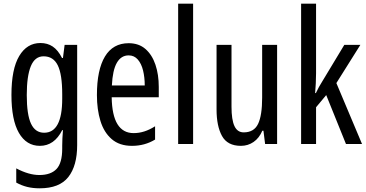

<svg xmlns="http://www.w3.org/2000/svg" viewBox="-20 -780 1985 1040"><path d="M199 -547Q237 -547 265.5 -528Q294 -509 316 -466H321L330 -537H398V6Q398 118 350 179Q302 240 195 240Q158 240 127.5 232.5Q97 225 68 209V132Q136 168 193 168Q255 168 286 135.5Q317 103 317 25V9Q317 -8 318 -29.5Q319 -51 321 -75H317Q274 10 196 10Q123 10 82.5 -60Q42 -130 42 -266Q42 -406 84 -476.5Q126 -547 199 -547ZM216 -475Q169 -475 147 -421.5Q125 -368 125 -265Q125 -159 148 -110Q171 -61 219 -61Q317 -61 317 -245V-270Q317 -377 293 -426Q269 -475 216 -475Z M677 -546Q732 -546 768 -514.5Q804 -483 822 -429.5Q840 -376 840 -309V-253H585Q588 -59 704 -59Q733 -59 761.5 -68Q790 -77 820 -96V-24Q764 10 695 10Q627 10 585 -26.5Q543 -63 524 -125Q505 -187 505 -265Q505 -402 548.5 -474Q592 -546 677 -546ZM677 -480Q636 -480 613 -440Q590 -400 586 -317H764Q764 -361 755 -398Q746 -435 726.5 -457.5Q707 -480 677 -480Z M1026 0H945V-760H1026Z M1481 -537V0H1416L1407 -72H1401Q1384 -32 1353.5 -11Q1323 10 1285 10Q1212 10 1182.5 -43.5Q1153 -97 1153 -187V-537H1234V-202Q1234 -131 1250 -97Q1266 -63 1300 -63Q1356 -63 1378 -109Q1400 -155 1400 -251V-537Z M1692 -383Q1692 -355 1690.5 -328.5Q1689 -302 1687 -276H1691Q1699 -293 1707.5 -308.5Q1716 -324 1725 -338L1845 -537H1932L1802 -330L1941 0H1854L1747 -265L1692 -199V0H1611V-760H1692Z"/></svg>

Font: Noto Sans Khmer UI ExtraCondensed
Style: Regular
Weight: 400
Width: 2
Designer: Danh Hong and the Monotype Design Team
Foundry: Monotype Imaging Inc.
Version: Version 2.002; ttfautohint (v1.8.4.7-5d5b)